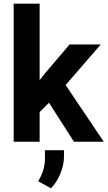

<svg xmlns="http://www.w3.org/2000/svg" viewBox="-20 -770 584 1043"><path d="M246.1 -211.9 195.3 -161.1V0H54.2V-750H195.3V-334.5L222.7 -369.6L357.9 -528.3H527.3L336.4 -308.1L543.9 0H381.8ZM256.8 252.9 187 214.4Q222.7 158.2 224.1 96.2V45.9H327.6V80.6Q327.6 126 307.4 174.3Q287.1 222.7 256.8 252.9Z"/></svg>

Font: Robotiche
Style: Bold
Weight: 700
Designer: Google
Version: Version 2.001150; 2014